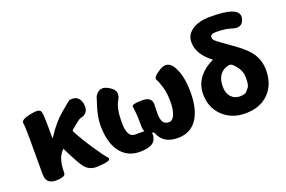

<svg xmlns="http://www.w3.org/2000/svg" viewBox="-104 -1171 2297 1543"><g transform="rotate(-20 1044.5 -399.5)"><path d="M506 9Q438 13 397 -41Q368 -79 301 -216Q299 -220 295 -216Q266 -187 252.5 -144Q239 -101 239 -35Q239 0 156 0Q72 0 72 -84V-392Q72 -491 66.5 -522.5Q61 -554 142 -571L148 -572Q229 -589 237 -556.5Q245 -524 245 -427V-336Q245 -331 247.5 -331Q250 -331 260 -347Q320 -439 390 -499Q474 -571 482 -572Q564 -582 577 -501Q591 -419 510 -403Q497 -400 424 -338Q416 -331 421 -322Q461 -245 521 -155Q584 -61 611.5 -30.5Q639 0 537 7Z M869 14Q764 14 703.5 -66Q643 -146 643 -293Q643 -359 668 -441Q692 -520 694 -524Q737 -596 809 -553L816 -549Q889 -506 846 -434Q812 -378 812 -258Q812 -130 878 -130H945Q1038 -130 1005 -42Q983 14 869 14ZM1024 -95Q949 -95 949 -179V-231Q949 -275 939 -347Q936 -369 1024 -369H1031Q1119 -369 1107 -282Q1106 -275 1106 -231Q1106 -176 1121.5 -153Q1137 -130 1171 -130Q1201 -130 1219 -170.5Q1237 -211 1237 -285Q1237 -353 1222 -405.5Q1207 -458 1191.5 -483.5Q1176 -509 1248 -553Q1321 -598 1365 -526Q1415 -444 1415 -296.5Q1415 -149 1358.5 -67.5Q1302 14 1196 14Q1072 14 1034 -82Q1029 -95 1024 -95Z M1772 14Q1659 14 1583 -56Q1504 -129 1504 -248Q1504 -330 1555 -393Q1598 -446 1669 -479Q1674 -481 1670 -484Q1558 -568 1558 -672Q1558 -733 1610 -771Q1666 -813 1770 -813Q1890 -813 1945 -794Q2025 -767 2003 -702Q1981 -638 1901 -665Q1850 -682 1770 -682Q1723 -682 1723 -655Q1723 -636 1737.5 -623Q1752 -610 1784 -587L1882 -517Q1967 -456 2002 -404Q2046 -341 2046 -256Q2046 -134 1972.5 -60Q1899 14 1772 14ZM1873 -257Q1873 -301 1850 -337Q1830 -368 1806 -388Q1790 -400 1771 -395Q1673 -369 1673 -250Q1673 -193 1704 -160Q1732 -130 1776.5 -130Q1821 -130 1833.5 -144.5Q1846 -159 1859.5 -175.5Q1873 -192 1873 -257Z"/></g></svg>

Font: Resource Han Rounded JP Heavy
Style: Regular
Weight: 900
Designer: Cyano Hao (round all glyphs); Ryoko NISHIZUKA 西塚涼子 (kana, bopomofo & ideographs); Paul D. Hunt (Latin, Greek & Cyrillic)
Foundry: Cyano Hao
Version: 0.990